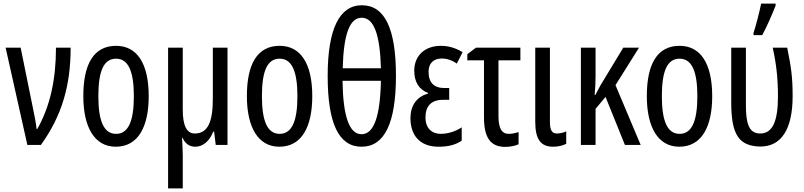

<svg xmlns="http://www.w3.org/2000/svg" viewBox="-20 -800 4439 1060"><path d="M11 -537 131 0H206C322 -162 370 -327 370 -537H289C289 -361 257 -214 186 -88H182C179 -117 172 -157 161 -207L94 -537Z M801 -269C801 -452 735 -547 621 -547C497 -547 440 -446 440 -269C440 -101 500 10 619 10C744 10 801 -102 801 -269ZM523 -269C523 -407 552 -476 621 -476C688 -476 719 -407 719 -269C719 -130 688 -61 621 -61C553 -61 523 -132 523 -269Z M1236 -537H1155V-257C1155 -129 1129 -63 1055 -63C1010 -63 989 -108 989 -194V-537H908V240H989V58C989 31 987 -3 985 -39H988C1003 -6 1026 10 1059 10C1099 10 1137 -20 1157 -73H1162L1171 0H1236Z M1704 -269C1704 -452 1638 -547 1524 -547C1400 -547 1343 -446 1343 -269C1343 -101 1403 10 1522 10C1647 10 1704 -102 1704 -269ZM1426 -269C1426 -407 1455 -476 1524 -476C1591 -476 1622 -407 1622 -269C1622 -130 1591 -61 1524 -61C1456 -61 1426 -132 1426 -269Z M2166 -382C2166 -642 2104 -771 1978 -771C1854 -771 1789 -640 1789 -381C1789 -119 1850 10 1976 10C2103 10 2166 -120 2166 -382ZM1977 -702C2045 -702 2078 -607 2083 -423H1872C1877 -608 1909 -702 1977 -702ZM1976 -59C1908 -59 1874 -158 1871 -354H2083C2079 -157 2044 -59 1976 -59Z M2460 -314H2434C2376 -314 2346 -344 2346 -404C2346 -448 2371 -477 2419 -477C2446 -477 2475 -468 2502 -449L2534 -512C2494 -536 2455 -547 2414 -547C2325 -547 2267 -492 2267 -410C2267 -349 2292 -306 2343 -287V-283C2281 -267 2246 -217 2246 -148C2246 -55 2296 10 2401 10C2456 10 2493 0 2529 -23V-97C2495 -74 2451 -61 2414 -61C2364 -61 2329 -92 2329 -151C2329 -214 2360 -249 2427 -249H2460Z M2853 -537H2608L2560 -501V-467H2652V-153C2652 -41 2687 11 2770 11C2794 11 2828 5 2843 -4V-71C2825 -65 2807 -61 2788 -61C2750 -61 2732 -93 2732 -158V-467H2853Z M3016 -537H2935V-128C2935 -31 2965 10 3034 10C3061 10 3086 4 3106 -6V-75C3096 -69 3073 -63 3055 -63C3027 -63 3016 -81 3016 -129Z M3508 -537H3421L3294 -327C3286 -312 3276 -294 3267 -276H3263C3266 -308 3268 -343 3268 -383V-537H3187V0H3268V-199L3323 -265L3430 0H3517L3378 -330Z M3912 -269C3912 -452 3846 -547 3732 -547C3608 -547 3551 -446 3551 -269C3551 -101 3611 10 3730 10C3855 10 3912 -102 3912 -269ZM3634 -269C3634 -407 3663 -476 3732 -476C3799 -476 3830 -407 3830 -269C3830 -130 3799 -61 3732 -61C3664 -61 3634 -132 3634 -269Z M4140 -606H4188C4215 -655 4243 -721 4262 -769V-780H4182C4177 -751 4151 -648 4140 -618ZM4178 9C4293 9 4356 -86 4356 -269C4356 -374 4348 -428 4326 -537H4246C4267 -443 4275 -362 4275 -268C4275 -128 4244 -63 4177 -63C4111 -63 4098 -125 4098 -222V-537H4017V-230C4018 -55 4060 7 4178 9Z"/></svg>

Font: Noto Sans UI Condensed
Style: Regular
Weight: 400
Width: 3
Designer: Monotype Design Team
Foundry: Monotype Imaging Inc.
Version: Version 1.901